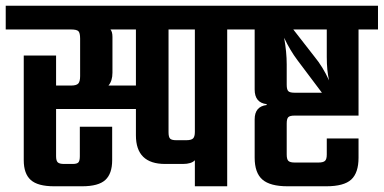

<svg xmlns="http://www.w3.org/2000/svg" viewBox="-40 -651 1341 671"><path d="M822 -631V-548H754V0H641V-91Q629 -78 599 -78H537Q435 -78 435 -178V-270H156V-105Q156 -89 162 -83.5Q168 -78 184 -78H214Q229 -78 234 -83.5Q239 -89 239 -105V-208H352V-91Q352 -44 328 -22Q304 0 247 0H149Q92 0 67.5 -22Q43 -44 43 -91V-457H156V-352H208Q227 -352 233.5 -359Q240 -366 240 -385V-516Q240 -536 234 -542Q228 -548 208 -548H-20V-631ZM435 -352V-548H346Q353 -540 353 -522V-397Q353 -368 339 -352ZM641 -190V-548H549V-189Q549 -172 554.5 -166.5Q560 -161 576 -161H611Q628 -161 634.5 -167Q641 -173 641 -190Z M1281 -631V-548H1213V-247H989Q973 -247 967.5 -241.5Q962 -236 962 -219V-111Q962 -94 968 -88.5Q974 -83 990 -83H1073Q1089 -83 1095.5 -88.5Q1102 -94 1102 -111V-167H1213V-100Q1213 -47 1187.5 -23.5Q1162 0 1100 0H965Q904 0 877 -23.5Q850 -47 850 -100V-234Q850 -279 892 -284V-287Q850 -292 850 -338V-548H782V-631ZM962 -426V-355Q962 -338 967.5 -332.5Q973 -327 989 -327H1085L1000 -440Q973 -476 953 -519Q962 -469 962 -426ZM1102 -452V-548H985L1059 -453Q1088 -418 1110 -370Q1102 -404 1102 -452Z"/></svg>

Font: Teko Medium
Style: Regular
Weight: 500
Designer: Manushi Parikh, Jonny Pinhorn
Foundry: Indian Type Foundry
Version: Version 1.106;PS 1.0;hotconv 1.0.78;makeotf.lib2.5.61930; tt